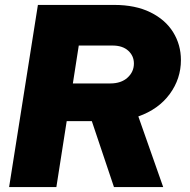

<svg xmlns="http://www.w3.org/2000/svg" viewBox="-20 -760 771 780"><path d="M542 -287 643 0H443L353 -268H251L209 0H17L134 -740H444Q530 -740 591 -710Q652 -680 683.5 -629Q715 -578 715 -516Q715 -440 669.5 -378Q624 -316 542 -287ZM300 -575 276 -421H428Q472 -421 498 -444.5Q524 -468 524 -502Q524 -533 501 -554Q478 -575 437 -575Z"/></svg>

Font: Be Vietnam Black
Style: Italic
Weight: 900
Italic angle: -9°
Designer: Lam Bao; Tony Le; Vietanh Nguyen
Foundry: Yellow Type Foundry
Version: Version 5.000